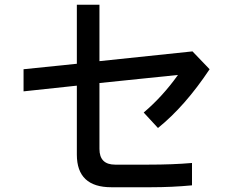

<svg xmlns="http://www.w3.org/2000/svg" viewBox="-20 -710 1002 807"><path d="M614 77H448Q303 77 303 -60V-350L79 -326V-419L303 -442V-690H398V-453L789 -494L861 -419Q758 -264 644 -172L584 -237Q664 -305 728 -395L398 -361V-84Q398 -18 464 -18H603Q707 -18 787 -25V69Q704 77 614 77Z"/></svg>

Font: Gmarket Sans TTF Medium
Style: Regular
Weight: 500
Designer: Creative Director : Sungho Lee; Art Director : Kiwoong Choi; Project Manager : Sori Yang, Jongwook Yoon; Font Designer :
Foundry: Sandoll Inc.
Version: Version 1.000;hotconv 1.0.109;makeotfexe 2.5.65596